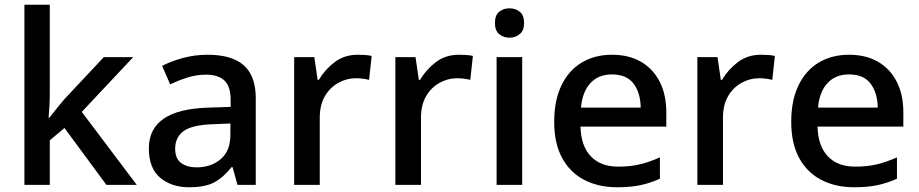

<svg xmlns="http://www.w3.org/2000/svg" viewBox="-20 -780 3879 810"><path d="M190 -382Q190 -361 188.5 -333.5Q187 -306 185 -283H188Q196 -293 207.5 -307.5Q219 -322 231 -337Q243 -352 253 -363L418 -539H542L325 -308L557 0H429L252 -240L190 -188V0H83V-760H190Z M856 -549Q958 -549 1008.5 -504.5Q1059 -460 1059 -365V0H982L961 -75H957Q922 -31 883.5 -10.5Q845 10 777 10Q704 10 656 -30Q608 -70 608 -154Q608 -236 670 -279Q732 -322 860 -326L953 -329V-358Q953 -417 926 -441Q899 -465 850 -465Q809 -465 771 -453Q733 -441 698 -424L664 -502Q702 -522 752 -535.5Q802 -549 856 -549ZM880 -256Q789 -253 754 -226.5Q719 -200 719 -153Q719 -111 744 -92.5Q769 -74 809 -74Q870 -74 911 -108.5Q952 -143 952 -212V-259Z M1489 -549Q1503 -549 1519.5 -548Q1536 -547 1548 -544L1537 -443Q1526 -446 1511 -448Q1496 -450 1483 -450Q1443 -450 1407.5 -430.5Q1372 -411 1350.5 -374Q1329 -337 1329 -283V0H1221V-539H1306L1320 -443H1325Q1351 -487 1392 -518Q1433 -549 1489 -549Z M1916 -549Q1930 -549 1946.5 -548Q1963 -547 1975 -544L1964 -443Q1953 -446 1938 -448Q1923 -450 1910 -450Q1870 -450 1834.5 -430.5Q1799 -411 1777.5 -374Q1756 -337 1756 -283V0H1648V-539H1733L1747 -443H1752Q1778 -487 1819 -518Q1860 -549 1916 -549Z M2183 -539V0H2075V-539ZM2130 -745Q2154 -745 2172.5 -730.5Q2191 -716 2191 -683Q2191 -651 2172.5 -636Q2154 -621 2130 -621Q2104 -621 2086 -636Q2068 -651 2068 -683Q2068 -716 2086 -730.5Q2104 -745 2130 -745Z M2562 -549Q2633 -549 2684 -519.5Q2735 -490 2763 -435.5Q2791 -381 2791 -305V-246H2429Q2431 -164 2472.5 -120.5Q2514 -77 2588 -77Q2640 -77 2680.5 -87Q2721 -97 2764 -116V-26Q2724 -8 2682.5 1Q2641 10 2583 10Q2505 10 2445 -21Q2385 -52 2351.5 -113.5Q2318 -175 2318 -266Q2318 -356 2348.5 -419.5Q2379 -483 2434 -516Q2489 -549 2562 -549ZM2561 -466Q2505 -466 2471 -429.5Q2437 -393 2431 -326H2683Q2682 -388 2653 -427Q2624 -466 2561 -466Z M3190 -549Q3204 -549 3220.5 -548Q3237 -547 3249 -544L3238 -443Q3227 -446 3212 -448Q3197 -450 3184 -450Q3144 -450 3108.5 -430.5Q3073 -411 3051.5 -374Q3030 -337 3030 -283V0H2922V-539H3007L3021 -443H3026Q3052 -487 3093 -518Q3134 -549 3190 -549Z M3562 -549Q3633 -549 3684 -519.5Q3735 -490 3763 -435.5Q3791 -381 3791 -305V-246H3429Q3431 -164 3472.5 -120.5Q3514 -77 3588 -77Q3640 -77 3680.5 -87Q3721 -97 3764 -116V-26Q3724 -8 3682.5 1Q3641 10 3583 10Q3505 10 3445 -21Q3385 -52 3351.5 -113.5Q3318 -175 3318 -266Q3318 -356 3348.5 -419.5Q3379 -483 3434 -516Q3489 -549 3562 -549ZM3561 -466Q3505 -466 3471 -429.5Q3437 -393 3431 -326H3683Q3682 -388 3653 -427Q3624 -466 3561 -466Z"/></svg>

Font: Noto Traditional Nushu Medium
Style: Regular
Weight: 500
Version: Version 2.003